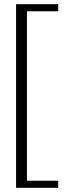

<svg xmlns="http://www.w3.org/2000/svg" viewBox="-20 -770 322 920"><path d="M57 130V-750H259V-716H109V96H259V130Z"/></svg>

Font: Roboto Serif 36pt ExtraLight
Style: Regular
Weight: 250
Designer: Greg Gazdowicz
Foundry: Commercial Type
Version: Version 1.008